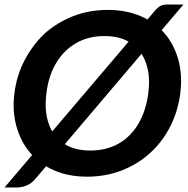

<svg xmlns="http://www.w3.org/2000/svg" viewBox="-30 -776 834 852"><path d="M357 8Q274 8 210 -20Q146 -48 104 -98Q62 -147 43 -215Q24 -283 34 -362Q44 -442 79.5 -509.5Q115 -577 168 -627Q223 -676 294 -704Q365 -732 448 -732Q530 -732 595 -704Q660 -676 702 -626Q744 -576 762 -508.5Q780 -441 770 -362Q760 -283 725.5 -215Q691 -147 637 -98Q583 -48 511 -20Q439 8 357 8ZM371 -108Q442 -108 496.5 -139Q551 -170 584.5 -227.5Q618 -285 628 -362Q638 -439 618 -496Q598 -553 551.5 -584.5Q505 -616 433 -616Q362 -616 307.5 -584.5Q253 -553 219 -496Q185 -439 176 -362Q166 -285 186 -227.5Q206 -170 253 -139Q300 -108 371 -108ZM-10 56 652 -722Q667 -741 679.5 -748.5Q692 -756 713 -756H784L125 20Q109 39 87 47.5Q65 56 45 56Z"/></svg>

Font: Aleo
Style: Bold Italic
Weight: 700
Italic angle: -7°
Version: Version 2.001;gftools[0.9.29]